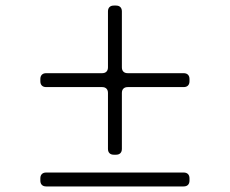

<svg xmlns="http://www.w3.org/2000/svg" viewBox="-20 -706 827 690"><path d="M418 -665V-464Q418 -454 423.5 -448.5Q429 -443 439 -443H640Q650 -443 655.5 -437.5Q661 -432 661 -422V-414Q661 -404 655.5 -398.5Q650 -393 640 -393H439Q429 -393 423.5 -387.5Q418 -382 418 -372V-171Q418 -161 412.5 -155.5Q407 -150 397 -150H389Q379 -150 373.5 -155.5Q368 -161 368 -171V-372Q368 -382 362.5 -387.5Q357 -393 347 -393H146Q136 -393 130.5 -398.5Q125 -404 125 -414V-422Q125 -432 130.5 -437.5Q136 -443 146 -443H347Q357 -443 362.5 -448.5Q368 -454 368 -464V-665Q368 -675 373.5 -680.5Q379 -686 389 -686H397Q407 -686 412.5 -680.5Q418 -675 418 -665ZM640 -36H146Q136 -36 130.5 -41.5Q125 -47 125 -57V-65Q125 -75 130.5 -80.5Q136 -86 146 -86H640Q650 -86 655.5 -80.5Q661 -75 661 -65V-57Q661 -47 655.5 -41.5Q650 -36 640 -36Z"/></svg>

Font: Shippori Mincho B1
Style: Regular
Weight: 400
Designer: FONTDASU
Foundry: FONTDASU / Google Inc. / but / Adobe
Version: Version 3.110; ttfautohint (v1.8.3)